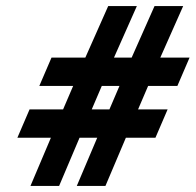

<svg xmlns="http://www.w3.org/2000/svg" viewBox="-20 -600 642 630"><path d="M37 -148H147L80 10H174L241 -148H299L232 10H326L393 -148H490L530 -241H433L466 -318H562L602 -411H506L581 -580H487L412 -411H354L429 -580H335L260 -411H149L109 -318H220L187 -241H77ZM281 -241 314 -318H372L339 -241Z"/></svg>

Font: Charger Pro
Style: ExBdObl
Weight: 400
Designer: Jasper
Foundry: Cannot Into Space Fonts
Version: Version 1.09